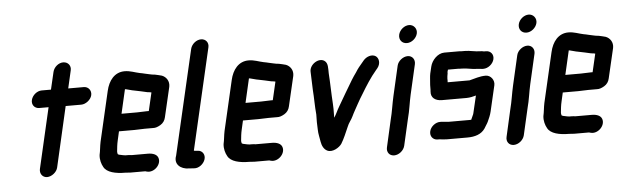

<svg xmlns="http://www.w3.org/2000/svg" viewBox="-50 -897 3828 1177"><g transform="rotate(-5 1864.0 -308.0)"><path d="M297 -594 272 -487H215C186 -487 157 -463 150 -434C143 -405 162 -381 191 -381H248L162 -8C156 20 174 45 202 45C230 45 262 20 268 -8L353 -379H449C477 -379 509 -404 515 -432C521 -460 502 -485 474 -485H378L403 -594C410 -623 390 -647 361 -647C332 -647 304 -623 297 -594Z M785 -302H690L724 -450C727 -449 729 -449 731 -449C746 -446 765 -439 780 -437C807 -432 832 -426 859 -420L876 -418C879 -417 881 -417 884 -416L858 -304H847C834 -304 800 -302 785 -302ZM823 -198H876C889 -197 904 -202 921 -212C938 -222 949 -238 953 -257L996 -441C1003 -476 983 -503 957 -513C945 -517 927 -520 915 -523L898 -525L883 -528C864 -531 843 -538 823 -541C793 -547 766 -560 731 -560C669 -560 632 -511 618 -449L547 -142C541 -114 540 -87 534 -62C531 -33 539 -6 550 13C568 48 622 60 682 60C692 60 702 62 713 62H805C806 62 806 62 807 63L815 65C858 76 906 28 892 -13C885 -34 861 -44 829 -44H730C722 -45 715 -46 707 -46H692C686 -47 681 -47 678 -48L664 -51C655 -53 651 -53 647 -56L645 -58C645 -61 642 -69 643 -75C645 -95 647 -118 653 -143L665 -196H760C775 -196 810 -198 823 -198Z M1150 -661 1001 -17C981 34 1021 68 1073 68C1080 69 1086 69 1093 69L1104 70C1133 73 1163 49 1172 22C1182 -7 1164 -34 1137 -35L1125 -36C1116 -37 1112 -37 1112 -38L1256 -661C1263 -690 1244 -714 1215 -714C1186 -714 1157 -690 1150 -661Z M1548 -302H1453L1487 -450C1490 -449 1492 -449 1494 -449C1509 -446 1528 -439 1543 -437C1570 -432 1595 -426 1622 -420L1639 -418C1642 -417 1644 -417 1647 -416L1621 -304H1610C1597 -304 1563 -302 1548 -302ZM1586 -198H1639C1652 -197 1667 -202 1684 -212C1701 -222 1712 -238 1716 -257L1759 -441C1766 -476 1746 -503 1720 -513C1708 -517 1690 -520 1678 -523L1661 -525L1646 -528C1627 -531 1606 -538 1586 -541C1556 -547 1529 -560 1494 -560C1432 -560 1395 -511 1381 -449L1310 -142C1304 -114 1303 -87 1297 -62C1294 -33 1302 -6 1313 13C1331 48 1385 60 1445 60C1455 60 1465 62 1476 62H1568C1569 62 1569 62 1570 63L1578 65C1621 76 1669 28 1655 -13C1648 -34 1624 -44 1592 -44H1493C1485 -45 1478 -46 1470 -46H1455C1449 -47 1444 -47 1441 -48L1427 -51C1418 -53 1414 -53 1410 -56L1408 -58C1408 -61 1405 -69 1406 -75C1408 -95 1410 -118 1416 -143L1428 -196H1523C1538 -196 1573 -198 1586 -198Z M1867 -457C1868 -414 1869 -390 1871 -346C1875 -294 1874 -244 1879 -194C1878 -163 1878 -127 1880 -100C1880 -75 1888 -46 1891 -24C1895 0 1906 23 1927 33C1959 48 2002 20 2016 -1C2034 -30 2049 -67 2064 -101C2073 -125 2089 -141 2099 -163C2109 -185 2127 -215 2138 -236L2155 -266L2171 -292C2201 -342 2232 -391 2267 -432L2277 -444C2299 -472 2292 -504 2274 -517C2250 -533 2216 -520 2198 -499L2188 -487C2170 -466 2158 -452 2144 -429C2133 -413 2125 -403 2115 -386C2083 -334 2055 -284 2023 -230C2008 -205 2002 -187 1988 -166C1988 -165 1988 -165 1987 -164C1987 -171 1986 -178 1987 -186C1988 -213 1987 -226 1986 -251C1982 -309 1981 -382 1977 -438C1976 -469 1980 -501 1958 -516C1925 -540 1865 -503 1867 -457Z M2402 -448 2360 -265C2349 -217 2343 -168 2331 -123L2293 45C2286 74 2304 98 2333 98C2362 98 2392 74 2399 45L2437 -121C2450 -168 2455 -217 2466 -265L2508 -448C2514 -476 2497 -501 2468 -501C2439 -501 2408 -476 2402 -448ZM2428 -637C2421 -606 2440 -581 2471 -581C2500 -581 2529 -605 2536 -634C2543 -663 2522 -690 2493 -690C2464 -690 2435 -666 2428 -637Z M2949 -489H2937C2928 -491 2922 -492 2915 -492C2882 -492 2852 -502 2819 -502H2799C2792 -503 2785 -503 2779 -503H2694C2653 -503 2616 -463 2607 -425L2597 -383C2593 -364 2593 -343 2591 -325C2589 -309 2591 -287 2589 -271C2586 -235 2613 -214 2654 -214H2805C2827 -214 2845 -219 2864 -224L2839 -118C2838 -115 2838 -113 2837 -111L2828 -91C2826 -88 2825 -84 2823 -79C2820 -78 2817 -78 2814 -78H2689C2684 -78 2679 -78 2674 -79C2661 -79 2650 -82 2638 -82H2632C2603 -83 2572 -58 2566 -30C2559 -1 2577 23 2605 24H2618C2634 26 2648 28 2665 28H2790C2836 28 2875 16 2898 -17C2905 -30 2916 -44 2922 -57C2931 -77 2940 -96 2945 -118L2982 -277C2989 -308 2965 -340 2934 -340C2897 -340 2866 -328 2833 -320H2699C2698 -322 2698 -324 2699 -327C2699 -339 2698 -346 2700 -357L2703 -375V-383L2707 -397H2772C2779 -396 2785 -396 2792 -396C2824 -396 2854 -386 2886 -386C2896 -386 2909 -383 2918 -383H2924C2953 -383 2983 -407 2990 -436C2997 -465 2978 -489 2949 -489Z M3138 -448 3096 -265C3085 -217 3079 -168 3067 -123L3029 45C3022 74 3040 98 3069 98C3098 98 3128 74 3135 45L3173 -121C3186 -168 3191 -217 3202 -265L3244 -448C3250 -476 3233 -501 3204 -501C3175 -501 3144 -476 3138 -448ZM3164 -637C3157 -606 3176 -581 3207 -581C3236 -581 3265 -605 3272 -634C3279 -663 3258 -690 3229 -690C3200 -690 3171 -666 3164 -637Z M3516 -302H3421L3455 -450C3458 -449 3460 -449 3462 -449C3477 -446 3496 -439 3511 -437C3538 -432 3563 -426 3590 -420L3607 -418C3610 -417 3612 -417 3615 -416L3589 -304H3578C3565 -304 3531 -302 3516 -302ZM3554 -198H3607C3620 -197 3635 -202 3652 -212C3669 -222 3680 -238 3684 -257L3727 -441C3734 -476 3714 -503 3688 -513C3676 -517 3658 -520 3646 -523L3629 -525L3614 -528C3595 -531 3574 -538 3554 -541C3524 -547 3497 -560 3462 -560C3400 -560 3363 -511 3349 -449L3278 -142C3272 -114 3271 -87 3265 -62C3262 -33 3270 -6 3281 13C3299 48 3353 60 3413 60C3423 60 3433 62 3444 62H3536C3537 62 3537 62 3538 63L3546 65C3589 76 3637 28 3623 -13C3616 -34 3592 -44 3560 -44H3461C3453 -45 3446 -46 3438 -46H3423C3417 -47 3412 -47 3409 -48L3395 -51C3386 -53 3382 -53 3378 -56L3376 -58C3376 -61 3373 -69 3374 -75C3376 -95 3378 -118 3384 -143L3396 -196H3491C3506 -196 3541 -198 3554 -198Z"/></g></svg>

Font: Electronic
Style: HvIt
Weight: 900
Version: Version 1.011